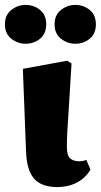

<svg xmlns="http://www.w3.org/2000/svg" viewBox="-38 -745 410 781"><path d="M66 -567Q34 -567 8 -587.5Q-18 -608 -18 -646Q-18 -684 8 -704.5Q34 -725 66 -725Q100 -725 125 -704.5Q150 -684 150 -646Q150 -608 125 -587.5Q100 -567 66 -567ZM268 -567Q236 -567 210 -587.5Q184 -608 184 -646Q184 -684 210 -704.5Q236 -725 268 -725Q302 -725 327 -704.5Q352 -684 352 -646Q352 -608 327 -587.5Q302 -567 268 -567ZM195 16Q131 16 101 -18Q71 -52 68 -127L55 -465L235 -498L253 -487Q247 -381 242.5 -316Q238 -251 236 -213Q234 -175 234 -148Q234 -112 247.5 -100.5Q261 -89 284 -89Q301 -89 313 -95L330 -55Q309 -20 274 -2Q239 16 195 16Z"/></svg>

Font: Source Serif Pro Black
Style: Regular
Weight: 900
Designer: Frank Grießhammer
Foundry: Adobe Systems Incorporated
Version: Version 3.001;hotconv 1.0.111;makeotfexe 2.5.65597